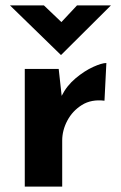

<svg xmlns="http://www.w3.org/2000/svg" viewBox="-20 -693 450 713"><path d="M198 -437 209 -337Q228 -375 261 -402.5Q294 -430 326 -444.5Q358 -459 375 -459L368 -319Q319 -325 284 -303Q249 -281 230 -245Q211 -209 211 -171V0H72V-437ZM143 -673 208 -611 266 -673H392L207 -489H206L17 -673Z"/></svg>

Font: Reem Kufi Ink
Style: Bold
Weight: 700
Designer: Khaled Hosny
Version: Version 1.002